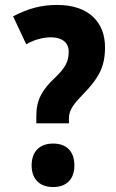

<svg xmlns="http://www.w3.org/2000/svg" viewBox="-20 -795 468 777"><path d="M212 -775C144 -775 94 -760 33 -729L86 -616C118 -634 153 -644 187 -644C228 -644 258 -625 258 -586C258 -546 245 -521 201 -479C150 -431 127 -390 127 -326V-296H259V-316C259 -343 270 -366 311 -408C378 -477 405 -521 405 -604C405 -704 340 -775 212 -775ZM195 -38C247 -38 281 -68 281 -125C281 -184 248 -214 195 -214C142 -214 108 -184 108 -125C108 -68 143 -38 195 -38Z"/></svg>

Font: Noto Sans Tamil UI Condensed ExtraBold
Style: Regular
Weight: 800
Width: 3
Designer: Jelle Bosma - Monotype Design Team
Foundry: Monotype Imaging Inc.
Version: Version 2.004